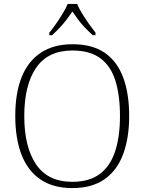

<svg xmlns="http://www.w3.org/2000/svg" viewBox="-20 -951 739 981"><path d="M349 10Q252 10 187 -34Q122 -78 90 -160.5Q58 -243 58 -359Q58 -475 90.5 -556.5Q123 -638 188.5 -681.5Q254 -725 350 -725Q452 -725 515.5 -681Q579 -637 609.5 -555Q640 -473 640 -358Q640 -247 609.5 -164Q579 -81 514.5 -35.5Q450 10 349 10ZM349 -22Q437 -22 490.5 -62.5Q544 -103 568.5 -178.5Q593 -254 593 -358Q593 -464 569.5 -539Q546 -614 492.5 -653.5Q439 -693 350 -693Q225 -693 164.5 -604.5Q104 -516 104 -358Q104 -200 164.5 -111Q225 -22 349 -22ZM232 -784Q248 -803 266 -829Q284 -855 300.5 -882Q317 -909 326 -931H374Q383 -909 399.5 -882Q416 -855 434.5 -829Q453 -803 468 -784V-771H454Q430 -793 412 -812Q394 -831 379.5 -850.5Q365 -870 350 -892Q335 -870 320 -850.5Q305 -831 287.5 -812Q270 -793 246 -771H232Z"/></svg>

Font: Noto Rashi Hebrew ExtraLight
Style: Regular
Weight: 250
Version: Version 1.006